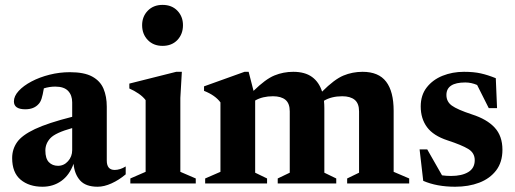

<svg xmlns="http://www.w3.org/2000/svg" viewBox="-20 -732 2055 766"><path d="M369.5 13Q322 13 299.5 -12.2Q277 -37.5 273.5 -78.5Q257 -33 224.5 -10Q192 13 149.5 13Q96 13 62.2 -15.2Q28.5 -43.5 28.5 -101.5Q28.5 -136.5 48 -164.5Q67.5 -192.5 119.2 -217Q171 -241.5 268 -266V-323.5Q268 -352 251.8 -369.2Q235.5 -386.5 200.5 -386.5Q177.5 -386.5 155 -379.5Q150.5 -352.5 145.8 -338.2Q141 -324 134 -317Q115.5 -296 81 -296Q35.5 -296 35.5 -327.5Q35.5 -348.5 54.5 -369.2Q73.5 -390 105.8 -407Q138 -424 177.8 -434Q217.5 -444 259 -444Q316 -444 348 -426.5Q380 -409 393 -378Q406 -347 406 -306.5V-91.5Q406 -54 437.5 -54Q459 -54 481.5 -68V-36.5Q455 -14 425.2 -0.5Q395.5 13 369.5 13ZM161 -131.5Q161 -99.5 175 -85Q189 -70.5 211.5 -70.5Q235 -70.5 251.5 -89Q268 -107.5 268 -133V-221Q201.5 -202.5 181.2 -181Q161 -159.5 161 -131.5Z M628.5 -549Q592 -549 569.5 -572.5Q547 -596 547 -631.5Q547 -666 569.5 -689.2Q592 -712.5 628.5 -712.5Q665.5 -712.5 687.8 -689.2Q710 -666 710 -631.5Q710 -596 687.8 -572.5Q665.5 -549 628.5 -549ZM705.5 -445.5 699.5 -341.5V-46.5L761 -20V0H500V-20L561 -46.5V-332.5Q550.5 -346.5 533 -358.5Q515.5 -370.5 496 -379V-398.5L683 -445.5Z M1274 -300V-43L1321.5 -20V0H1088V-20L1136 -43V-287.5Q1136 -319.5 1118.8 -333.8Q1101.5 -348 1069 -348Q1027.5 -348 998 -331V-43L1045.5 -20V0H798.5V-20L859.5 -46.5V-323.5Q838.5 -352 794 -369.5V-387.5L955.5 -445.5H972L991.5 -369.5Q1039.5 -416.5 1075 -431Q1110.5 -445.5 1150 -445.5Q1196.5 -445.5 1224.8 -425Q1253 -404.5 1265 -366.5Q1314 -415.5 1350 -430.5Q1386 -445.5 1426.5 -445.5Q1490.5 -445.5 1520.5 -406.2Q1550.5 -367 1550.5 -290V-46.5L1612.5 -20V0H1365V-20L1412.5 -43V-287.5Q1412.5 -319.5 1395 -333.8Q1377.5 -348 1345.5 -348Q1302.5 -348 1272.5 -330Q1274 -316 1274 -300Z M1831 -445.5Q1870 -445.5 1898 -439.2Q1926 -433 1958 -420L1963 -300.5H1930L1883.5 -393Q1860 -403 1836.5 -403Q1761 -403 1761 -353Q1761 -326.5 1782.5 -310.8Q1804 -295 1863 -275.5Q1922.5 -256.5 1953.5 -223Q1984.5 -189.5 1984.5 -134.5Q1984.5 -85 1959.5 -52.2Q1934.5 -19.5 1892 -3.2Q1849.5 13 1796 13Q1722.5 13 1668.5 -10.5L1654 -136H1684.5L1743.5 -32.5Q1760.5 -30 1779.5 -30Q1822.5 -30 1848.2 -45.5Q1874 -61 1874 -93Q1874 -122 1848 -137.8Q1822 -153.5 1765.5 -172Q1709 -190.5 1683.8 -224.5Q1658.5 -258.5 1658.5 -307.5Q1658.5 -352.5 1682.5 -383.2Q1706.5 -414 1745.8 -429.8Q1785 -445.5 1831 -445.5Z"/></svg>

Font: Newsreader Text
Style: Bold
Weight: 700
Designer: Hugues Gentile
Foundry: Production Type
Version: Version 1.001